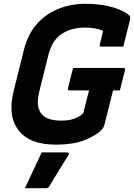

<svg xmlns="http://www.w3.org/2000/svg" viewBox="-20 -740 704 1009"><path d="M364 -383H629Q640 -383 637 -372L610 -265H574Q562 -217 551.5 -174.5Q541 -132 529 -86Q527 -76 522 -68.5Q517 -61 510 -54Q484 -28 425.5 -4Q367 20 272 20Q135 20 77 -56Q19 -132 52 -263L106 -479Q126 -559 172.5 -612.5Q219 -666 285.5 -693Q352 -720 430 -720Q515 -720 578.5 -700Q642 -680 662 -655Q666 -650 663 -635Q656 -605 646 -567.5Q636 -530 628 -495H512Q501 -495 504 -506Q508 -522 512.5 -538.5Q517 -555 522 -578Q485 -595 425 -595Q356 -595 305.5 -562.5Q255 -530 235 -454L187 -261Q174 -206 181 -178.5Q188 -151 203 -136Q232 -106 302 -106Q346 -106 375 -118Q404 -130 418 -146Q426 -179 433 -207Q440 -235 448 -265H346Q334 -265 337 -276Q344 -303 350.5 -329.5Q357 -356 364 -383ZM199 61H332Q338 61 341 64.5Q344 68 340 74Q313 117 290 155Q267 193 239 239Q237 243 233 246Q229 249 222 249H111Q134 200 156 153Q178 106 199 61Z"/></svg>

Font: Recursive Sn Lnr St
Style: Bold Italic
Weight: 700
Italic angle: -15°
Version: Version 1.079;hotconv 1.0.112;makeotfexe 2.5.65598; ttfautoh